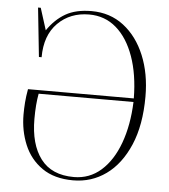

<svg xmlns="http://www.w3.org/2000/svg" viewBox="-53 -792 751 855"><g transform="rotate(5 322.0 -365.0)"><path d="M305 14Q221 14 166.5 -24Q112 -62 86 -124.5Q60 -187 60 -259Q60 -285 62 -312.5Q64 -340 70 -373H543Q542 -480 513.5 -560Q485 -640 434 -684Q383 -728 313 -728Q228 -728 173 -673Q118 -618 118 -520H106L83 -739H95L126 -641Q160 -691 206 -717.5Q252 -744 322 -744Q405 -744 466 -697Q527 -650 560.5 -569Q594 -488 594 -386Q594 -258 555.5 -168.5Q517 -79 452 -32.5Q387 14 305 14ZM307 -1Q377 -1 428.5 -46.5Q480 -92 509.5 -172.5Q539 -253 543 -357H119Q110 -309 110 -244Q110 -130 159 -65.5Q208 -1 307 -1Z"/></g></svg>

Font: Display Extralight
Style: Regular
Weight: 200
Designer: Latin by Veronika Burian and Jose Scaglione. Greek by Irene Vlachou. Cyrillic by Vera Evstafieva.
Foundry: TypeTogether
Version: Version 3.002